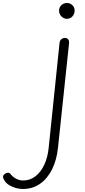

<svg xmlns="http://www.w3.org/2000/svg" viewBox="-276 -793 566 1276"><path d="M-124 463Q-146.5 463 -170.2 456.5Q-194 450 -214.2 437.8Q-234.5 425.5 -246 407.5Q-256 391.5 -255.8 380.8Q-255.5 370 -241.5 361Q-231.5 354.5 -221.8 355Q-212 355.5 -205.5 364.5Q-189.5 384.5 -167.5 395.5Q-145.5 406.5 -122.5 406.5Q-77 406.5 -41 379Q-5 351.5 18 302.5Q41 253.5 47.5 189.5L119.5 -506Q121.5 -524 132 -532.5Q142.5 -541 156.5 -541Q168 -541 176.5 -532Q185 -523 182.5 -502L109.5 187.5Q101 270.5 70 332.5Q39 394.5 -10.5 428.8Q-60 463 -124 463ZM116.5 -722Q116.5 -744 131.8 -758.5Q147 -773 169 -773Q190 -773 205 -758.8Q220 -744.5 220 -722Q220 -707.5 213.2 -695Q206.5 -682.5 195 -675.2Q183.5 -668 169 -668Q149 -668 132.8 -683.5Q116.5 -699 116.5 -722Z"/></svg>

Font: Edu SA Hand Cursive
Style: Regular
Weight: 400
Designer: Tina and Corey Anderson, Eben Sorkin, Mirko Velimirovic
Foundry: Google for Education
Version: Version 2.000